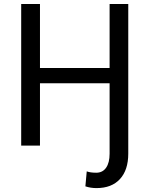

<svg xmlns="http://www.w3.org/2000/svg" viewBox="-20 -731 752 964"><path d="M180.7 -710.9V-389.6H530.3V-710.9H624V40.5Q624 122.6 582.3 168Q540.5 213.4 464.4 213.4Q435.1 213.4 408.7 204.6L415.5 129.4Q433.6 136.2 463.4 136.2Q495.1 136.2 512.7 111.1Q530.3 85.9 530.3 41V-313H180.7V0H86.4V-710.9Z"/></svg>

Font: Roboto
Style: Regular
Weight: 400
Designer: Google
Version: Version 2.001047; 2015